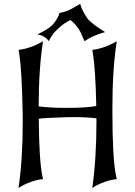

<svg xmlns="http://www.w3.org/2000/svg" viewBox="-20 -945 680 965"><path d="M73.2 0Q94.2 -145.5 94.2 -328.1Q94.2 -354.5 93.8 -380.9Q89.8 -595.7 76.2 -677.7L73.2 -694.3Q132.3 -701.2 192.9 -735.8L196.3 -737.8Q174.8 -602.5 174.3 -410.2Q236.8 -402.8 305.7 -402.8Q310.1 -402.8 314.5 -402.8Q418.9 -402.8 463.9 -412.6Q460 -596.2 446.8 -677.7L443.8 -694.3Q502.9 -701.2 563.5 -735.8L566.9 -737.8Q544.9 -599.6 544.9 -401.9Q544.9 -393.6 544.9 -384.8Q544.9 -149.9 563 -62.5L566.9 -44.9Q533.7 -41 507.3 -31.2Q464.8 -15.6 443.8 0Q464.8 -147.9 464.8 -333.5Q464.8 -341.3 464.8 -350.1Q417.5 -356.4 351.1 -356.4Q333 -356.4 316.4 -356Q198.7 -352.5 174.8 -348.1Q176.8 -138.7 192.4 -62.5L196.3 -44.9Q163.1 -41 136.7 -31.2Q94.2 -15.6 73.2 0ZM241.2 -817.4Q264.6 -841.3 276.4 -871.6L278.8 -879.9Q313.5 -885.7 339.8 -900.9L383.3 -925.3L385.7 -917Q394 -891.1 415 -858.9Q422.4 -847.7 427.7 -842.8Q451.2 -820.8 475.6 -804.7L508.3 -783.7Q442.4 -765.6 404.8 -737.8Q383.8 -788.1 375 -800.3Q363.3 -816.4 359.4 -820.8Q348.1 -833 334.5 -844.2Q318.8 -837.4 300.3 -824.7Q284.7 -814 257.8 -787.1Q248.5 -777.8 241.2 -766.1Q231 -751 225.6 -737.8Q206.1 -765.6 168 -772Q221.7 -797.9 241.2 -817.4Z"/></svg>

Font: MedievalSharp
Style: Regular
Weight: 500
Version: Version 1.0